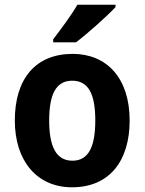

<svg xmlns="http://www.w3.org/2000/svg" viewBox="-20 -786 615 816"><path d="M471 -756V-766H309C283 -721 239 -662 206 -619V-606H303C353 -644 437 -719 471 -756ZM531 -274C531 -456 432 -557 289 -557C130 -557 43 -450 43 -274C43 -102 137 10 286 10C446 10 531 -103 531 -274ZM189 -274C189 -385 218 -443 287 -443C357 -443 385 -384 385 -274C385 -164 357 -103 288 -103C218 -103 189 -164 189 -274Z"/></svg>

Font: Noto Sans Devanagari SemiCondensed
Style: Bold
Weight: 700
Width: 4
Designer: Jelle Bosma - Monotype Design Team
Foundry: Monotype Imaging Inc.
Version: Version 2.004